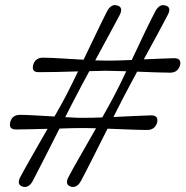

<svg xmlns="http://www.w3.org/2000/svg" viewBox="-20 -725 724 749"><path d="M302.5 -225.5Q285 -225.5 261.5 -225Q238 -224.5 212 -223.5Q184 -168 155.5 -111.8Q127 -55.5 108 -19.5Q92 10 68 3Q44 -5 59 -34Q76 -66 105.5 -117.5Q135 -169 165.5 -222.5Q130.5 -221.5 98 -220.8Q65.5 -220 43 -220Q13 -219.5 20 -248.5Q27 -276.5 57.5 -277Q81 -277 117.5 -274.8Q154 -272.5 192.5 -270.5Q206.5 -294.5 218.2 -316Q230 -337.5 239 -354.5Q248 -372.5 259.8 -396Q271.5 -419.5 284.5 -446.5Q242.5 -445 201.2 -444.2Q160 -443.5 132.5 -443.5Q102 -442.5 109.5 -471.5Q117 -499.5 147 -500Q174 -500 218 -497.2Q262 -494.5 306 -492Q332 -546 357 -598.2Q382 -650.5 398 -681.5Q413.5 -711 438 -703.5Q462 -696.5 447 -666.5Q430 -634.5 404.2 -586.8Q378.5 -539 351.5 -489.5Q366 -489 379 -488.8Q392 -488.5 403 -488.5Q420.5 -488.5 444 -489.2Q467.5 -490 494 -491Q519.5 -545.5 544.5 -597.8Q569.5 -650 586 -681Q602 -711 626 -703.5Q650.5 -696.5 634 -666Q618 -635 592.8 -588.5Q567.5 -542 541 -493.5Q575.5 -495 607.2 -496.2Q639 -497.5 659.5 -498Q688.5 -498 682.5 -470.5Q674 -442 644.5 -441.5Q620.5 -441.5 585.8 -442.8Q551 -444 515 -445.5Q499 -415.5 485 -389.5Q471 -363.5 461 -344Q453.5 -329 443.5 -309.8Q433.5 -290.5 422.5 -268.5Q464.5 -270.5 504.8 -272.5Q545 -274.5 570 -275Q599 -275 593 -247Q584.5 -218.5 555 -218Q526 -218 483.8 -219.8Q441.5 -221.5 399.5 -223Q371.5 -167.5 343.2 -111.2Q315 -55 296 -19.5Q280 10 256 3Q232 -5 247 -34Q263.5 -66 293.8 -118.2Q324 -170.5 354.5 -224.5Q340 -225 326.8 -225.2Q313.5 -225.5 302.5 -225.5ZM273.5 -344Q265.5 -329 255.5 -309.5Q245.5 -290 234.5 -268Q257 -266.5 277 -265.8Q297 -265 313 -265.5Q326.5 -265.5 343.2 -265.8Q360 -266 379 -267Q393 -292 405.5 -314.5Q418 -337 427 -354.5Q436.5 -372.5 448.2 -396.2Q460 -420 472.5 -447Q449.5 -447.5 429 -448.2Q408.5 -449 392.5 -449Q379.5 -448.5 363.2 -448.2Q347 -448 328.5 -447.5Q312 -417.5 297.8 -390.5Q283.5 -363.5 273.5 -344Z"/></svg>

Font: Fraunces 144pt S050 Black
Style: Italic
Weight: 900
Italic angle: -16°
Version: Version 1.000; ttfautohint (v1.8.3)